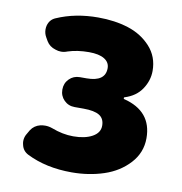

<svg xmlns="http://www.w3.org/2000/svg" viewBox="-71 -649 690 729"><g transform="rotate(10 274.0 -284.5)"><path d="M252 13.7Q153.3 13.7 79.1 -23.4Q57.6 -34.2 52.7 -57.6Q50.8 -64.5 50.8 -71.3Q50.8 -87.9 60.5 -102.5L68.4 -116.2Q81.1 -135.7 104.5 -141.6Q114.3 -143.6 123 -143.6Q136.7 -143.6 150.4 -138.7Q193.4 -122.1 234.4 -122.1Q279.3 -122.1 307.6 -137.7Q335.9 -153.3 335.9 -180.7Q335.9 -208 316.4 -220.2Q296.9 -232.4 254.9 -232.4H220.7Q196.3 -232.4 179.7 -249Q163.1 -265.6 163.1 -290Q163.1 -314.5 179.7 -331.1Q196.3 -347.7 220.7 -347.7H246.1Q318.4 -347.7 318.4 -399.4Q318.4 -421.9 297.9 -434.6Q277.3 -447.3 238.3 -447.3Q193.4 -447.3 157.2 -435.5Q145.5 -430.7 132.8 -430.7Q122.1 -430.7 111.3 -434.6Q87.9 -441.4 76.2 -460.9L68.4 -474.6Q60.5 -488.3 60.5 -503.9Q60.5 -511.7 62.5 -519.5Q69.3 -543 90.8 -551.8Q162.1 -583 250 -583Q314.5 -583 366.7 -566.4Q418.9 -549.8 453.6 -511.7Q488.3 -473.6 488.3 -418.9Q488.3 -381.8 466.3 -348.6Q444.3 -315.4 400.4 -301.8Q398.4 -300.8 398.4 -298.3Q398.4 -295.9 400.4 -294.9Q509.8 -267.6 509.8 -163.1Q509.8 -107.4 471.7 -65.9Q433.6 -24.4 376 -5.4Q318.4 13.7 252 13.7Z"/></g></svg>

Font: Gen Jyuu Gothic Heavy
Style: Bold
Weight: 900
Designer: [Source Han Sans]
Ryoko NISHIZUKA  (kana & ideographs); Paul D. Hunt (Latin, Greek & Cyrillic); Wenlong ZHANG  (bopomofo
Version: Version 1.002.20150607